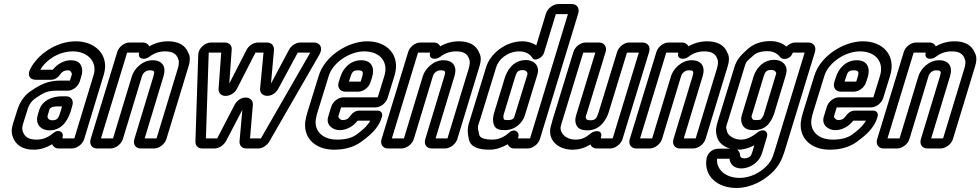

<svg xmlns="http://www.w3.org/2000/svg" viewBox="-20 -712 4866 953"><path d="M376 -308 382 -328C388 -347 393 -368 380 -391C372 -406 353 -413 332 -413C294 -413 262 -391 242 -366H180C207 -413 270 -457 342 -457C416 -457 464 -404 445 -341L349 -25H290L291 -31C298 -55 273 -73 248 -54C221 -32 197 -19 162 -19C121 -19 101 -33 92 -63C88 -78 92 -89 98 -109L115 -163C124 -194 138 -212 154 -223C197 -252 213 -262 264 -262H317C342 -262 368 -283 376 -308ZM271 25H336C362 25 390 4 398 -22L495 -341C525 -440 451 -507 357 -507C258 -507 165 -441 129 -367C124 -357 121 -343 126 -333C132 -319 147 -316 159 -316H233C252 -316 268 -327 279 -343C286 -354 298 -363 317 -363C326 -363 329 -360 331 -357C340 -342 338 -349 332 -328L327 -312H279C218 -312 180 -292 134 -261C98 -237 77 -202 65 -163L48 -109C42 -91 33 -64 42 -37C55 7 92 31 147 31C182 31 211 20 239 4C244 15 254 25 271 25ZM308 -234H287C240 -234 190 -215 174 -164L167 -140C154 -96 183 -65 225 -65C297 -65 322 -131 332 -163L339 -188C347 -213 333 -234 308 -234ZM271 -184H288L282 -163C271 -127 266 -115 240 -115C220 -115 213 -128 217 -140L224 -164C227 -175 232 -184 271 -184Z M865 -417C870 -410 868 -388 862 -370L757 -25H698L792 -335C806 -382 785 -413 737 -413C686 -413 646 -370 635 -335L541 -25H481L611 -451H671C661 -417 699 -413 721 -430C744 -448 770 -457 799 -457C837 -457 855 -445 864 -421C865 -420 864 -418 865 -417ZM689 -501H623C597 -501 570 -480 562 -454L430 -22C422 4 436 25 462 25H528C554 25 582 4 590 -22L685 -335C689 -348 703 -363 722 -363C746 -363 749 -358 742 -335L647 -22C639 4 653 25 679 25H744C770 25 798 4 806 -22L912 -370C917 -387 931 -424 914 -451C899 -489 863 -507 814 -507C783 -507 750 -499 721 -482C716 -493 705 -501 689 -501Z M1221 -25 1235 -191C1239 -237 1171 -243 1144 -191L1058 -25H1002L1016 -451H1078L1065 -272C1064 -252 1075 -240 1090 -237C1110 -232 1143 -244 1157 -273L1248 -451H1288L1271 -273C1267 -227 1335 -221 1362 -273L1458 -451H1520L1275 -25ZM1203 25H1261C1284 25 1306 9 1317 -10L1566 -442C1584 -474 1569 -501 1539 -501H1471C1448 -501 1424 -484 1414 -464L1325 -297L1340 -464C1341 -484 1329 -501 1305 -501H1261C1237 -501 1213 -484 1203 -463L1118 -297L1130 -465C1132 -485 1119 -501 1096 -501H1027C998 -501 965 -473 964 -441L950 -10C949 9 961 25 984 25H1044C1068 25 1091 8 1102 -12L1183 -167L1169 -12C1167 10 1181 25 1203 25Z M1624 -182 1609 -133C1596 -91 1633 -66 1665 -66C1703 -66 1735 -87 1755 -113H1818C1814 -106 1809 -99 1804 -93C1796 -82 1778 -65 1751 -45C1729 -29 1699 -19 1653 -19C1584 -19 1541 -59 1547 -116C1549 -129 1552 -142 1556 -155L1612 -336C1632 -401 1715 -457 1788 -457C1866 -457 1909 -405 1888 -336L1855 -229H1685C1659 -229 1632 -208 1624 -182ZM1904 -226 1938 -336C1969 -437 1903 -507 1803 -507C1708 -507 1592 -435 1562 -336L1506 -155C1501 -140 1497 -122 1495 -107C1486 -21 1551 31 1638 31C1690 31 1736 19 1774 -9C1805 -32 1829 -52 1844 -72C1856 -87 1868 -106 1874 -127L1876 -133C1881 -149 1871 -163 1855 -163H1764C1745 -163 1729 -152 1718 -136C1710 -124 1700 -116 1680 -116C1669 -116 1659 -129 1659 -133L1673 -179H1843C1869 -179 1896 -200 1904 -226ZM1694 -257H1758C1784 -257 1811 -278 1819 -304L1827 -329C1840 -371 1828 -413 1773 -413C1716 -413 1681 -369 1669 -329L1661 -304C1653 -278 1668 -257 1694 -257ZM1758 -363C1781 -363 1785 -355 1777 -329L1770 -307H1712L1719 -329C1727 -355 1733 -363 1758 -363Z M2309 -417C2314 -410 2312 -388 2306 -370L2201 -25H2142L2236 -335C2250 -382 2229 -413 2181 -413C2130 -413 2090 -370 2079 -335L1985 -25H1925L2055 -451H2115C2105 -417 2143 -413 2165 -430C2188 -448 2214 -457 2243 -457C2281 -457 2299 -445 2308 -421C2309 -420 2308 -418 2309 -417ZM2133 -501H2067C2041 -501 2014 -480 2006 -454L1874 -22C1866 4 1880 25 1906 25H1972C1998 25 2026 4 2034 -22L2129 -335C2133 -348 2147 -363 2166 -363C2190 -363 2193 -358 2186 -335L2091 -22C2083 4 2097 25 2123 25H2188C2214 25 2242 4 2250 -22L2356 -370C2361 -387 2375 -424 2358 -451C2343 -489 2307 -507 2258 -507C2227 -507 2194 -499 2165 -482C2160 -493 2149 -501 2133 -501Z M2558 -457C2587 -457 2610 -444 2621 -427C2632 -403 2673 -425 2680 -449L2739 -642H2799L2611 -25H2551L2553 -33C2560 -56 2533 -79 2505 -52C2486 -35 2458 -19 2424 -19C2377 -19 2362 -31 2359 -42C2348 -88 2351 -81 2364 -122L2443 -379C2454 -416 2498 -457 2558 -457ZM2532 25H2598C2624 25 2652 4 2660 -22L2850 -645C2858 -671 2844 -692 2818 -692H2752C2726 -692 2698 -671 2690 -645L2642 -487C2625 -498 2601 -507 2573 -507C2487 -507 2413 -444 2393 -379L2314 -122C2303 -87 2296 -68 2308 -18C2317 19 2358 31 2409 31C2443 31 2474 19 2500 4C2505 15 2515 25 2532 25ZM2648 -344C2660 -390 2626 -414 2591 -414C2523 -414 2495 -356 2485 -324L2433 -153C2429 -139 2423 -117 2431 -94C2438 -70 2461 -66 2485 -66C2538 -66 2574 -103 2585 -139ZM2598 -343 2535 -139C2531 -125 2527 -116 2500 -116C2487 -116 2482 -118 2481 -119C2477 -136 2478 -136 2483 -153L2535 -324C2544 -354 2549 -364 2575 -364C2592 -364 2600 -352 2598 -343Z M2963 -31C2974 -67 2933 -66 2915 -52C2890 -33 2874 -19 2836 -19C2790 -19 2758 -50 2763 -83C2764 -90 2768 -101 2773 -118L2875 -451H2935L2844 -154C2841 -143 2828 -115 2842 -89C2851 -70 2874 -65 2896 -65C2961 -65 2991 -122 3001 -154L3092 -451H3151L3021 -25H2962ZM3070 -22 3202 -454C3210 -480 3195 -501 3169 -501H3104C3078 -501 3051 -480 3043 -454L2951 -154C2942 -126 2936 -115 2911 -115C2895 -115 2891 -120 2890 -121C2884 -133 2888 -133 2894 -154L2986 -454C2994 -480 2979 -501 2953 -501H2887C2861 -501 2834 -480 2826 -454L2723 -118C2718 -101 2715 -89 2712 -77C2700 -8 2759 31 2821 31C2856 31 2885 21 2911 5C2911 5 2913 10 2914 12C2920 20 2930 25 2943 25H3008C3034 25 3062 4 3070 -22Z M3541 -417C3546 -410 3544 -388 3538 -370L3433 -25H3374L3468 -335C3482 -382 3461 -413 3413 -413C3362 -413 3322 -370 3311 -335L3217 -25H3157L3287 -451H3347C3337 -417 3375 -413 3397 -430C3420 -448 3446 -457 3475 -457C3513 -457 3531 -445 3540 -421C3541 -420 3540 -418 3541 -417ZM3365 -501H3299C3273 -501 3246 -480 3238 -454L3106 -22C3098 4 3112 25 3138 25H3204C3230 25 3258 4 3266 -22L3361 -335C3365 -348 3379 -363 3398 -363C3422 -363 3425 -358 3418 -335L3323 -22C3315 4 3329 25 3355 25H3420C3446 25 3474 4 3482 -22L3588 -370C3593 -387 3607 -424 3590 -451C3575 -489 3539 -507 3490 -507C3459 -507 3426 -499 3397 -482C3392 -493 3381 -501 3365 -501Z M3639 31H3642C3672 31 3698 23 3724 9L3715 40C3711 53 3707 60 3707 60C3698 70 3690 74 3674 74C3659 74 3653 66 3653 57C3653 44 3646 37 3639 31ZM3992 -501H3927C3910 -501 3894 -491 3883 -481C3865 -497 3838 -508 3804 -508C3762 -508 3724 -497 3693 -470C3660 -440 3638 -421 3625 -378L3544 -114C3536 -87 3529 -67 3539 -32C3547 -3 3573 17 3605 26H3548C3537 26 3520 28 3504 43C3494 53 3489 64 3487 74C3472 165 3544 221 3635 221C3709 221 3772 183 3811 146C3844 115 3861 81 3874 40L4025 -454C4033 -480 4018 -501 3992 -501ZM3789 -458C3819 -458 3839 -446 3852 -429C3864 -412 3904 -416 3915 -451H3974L3824 40C3813 77 3803 95 3781 116C3753 143 3707 171 3651 171C3582 171 3535 130 3539 76H3601C3604 107 3628 124 3659 124C3689 124 3720 110 3743 84C3755 70 3760 55 3765 40L3787 -34C3795 -59 3769 -77 3742 -56C3718 -38 3692 -19 3657 -19C3622 -19 3594 -40 3589 -58C3581 -87 3584 -81 3594 -114L3675 -378C3684 -409 3685 -406 3721 -438C3733 -449 3755 -458 3789 -458ZM3884 -358C3887 -397 3854 -415 3824 -415C3760 -415 3729 -362 3720 -331L3665 -150C3659 -132 3654 -112 3667 -89C3677 -72 3696 -66 3720 -66C3746 -66 3774 -72 3795 -97C3810 -116 3817 -132 3823 -150L3878 -331C3881 -340 3883 -348 3884 -358ZM3833 -348C3833 -347 3830 -339 3828 -331L3773 -150C3768 -134 3770 -137 3756 -119C3756 -119 3750 -116 3735 -116C3719 -116 3716 -119 3715 -121C3708 -136 3709 -130 3715 -150L3770 -331C3777 -354 3783 -365 3809 -365C3824 -365 3833 -355 3833 -348Z M4084 -182 4069 -133C4056 -91 4093 -66 4125 -66C4163 -66 4195 -87 4215 -113H4278C4274 -106 4269 -99 4264 -93C4256 -82 4238 -65 4211 -45C4189 -29 4159 -19 4113 -19C4044 -19 4001 -59 4007 -116C4009 -129 4012 -142 4016 -155L4072 -336C4092 -401 4175 -457 4248 -457C4326 -457 4369 -405 4348 -336L4315 -229H4145C4119 -229 4092 -208 4084 -182ZM4364 -226 4398 -336C4429 -437 4363 -507 4263 -507C4168 -507 4052 -435 4022 -336L3966 -155C3961 -140 3957 -122 3955 -107C3946 -21 4011 31 4098 31C4150 31 4196 19 4234 -9C4265 -32 4289 -52 4304 -72C4316 -87 4328 -106 4334 -127L4336 -133C4341 -149 4331 -163 4315 -163H4224C4205 -163 4189 -152 4178 -136C4170 -124 4160 -116 4140 -116C4129 -116 4119 -129 4119 -133L4133 -179H4303C4329 -179 4356 -200 4364 -226ZM4154 -257H4218C4244 -257 4271 -278 4279 -304L4287 -329C4300 -371 4288 -413 4233 -413C4176 -413 4141 -369 4129 -329L4121 -304C4113 -278 4128 -257 4154 -257ZM4218 -363C4241 -363 4245 -355 4237 -329L4230 -307H4172L4179 -329C4187 -355 4193 -363 4218 -363Z M4769 -417C4774 -410 4772 -388 4766 -370L4661 -25H4602L4696 -335C4710 -382 4689 -413 4641 -413C4590 -413 4550 -370 4539 -335L4445 -25H4385L4515 -451H4575C4565 -417 4603 -413 4625 -430C4648 -448 4674 -457 4703 -457C4741 -457 4759 -445 4768 -421C4769 -420 4768 -418 4769 -417ZM4593 -501H4527C4501 -501 4474 -480 4466 -454L4334 -22C4326 4 4340 25 4366 25H4432C4458 25 4486 4 4494 -22L4589 -335C4593 -348 4607 -363 4626 -363C4650 -363 4653 -358 4646 -335L4551 -22C4543 4 4557 25 4583 25H4648C4674 25 4702 4 4710 -22L4816 -370C4821 -387 4835 -424 4818 -451C4803 -489 4767 -507 4718 -507C4687 -507 4654 -499 4625 -482C4620 -493 4609 -501 4593 -501Z"/></svg>

Font: DIN Rundschrift
Style: MittelKontKu
Weight: 400
Version: Version 1.027